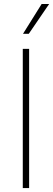

<svg xmlns="http://www.w3.org/2000/svg" viewBox="-20 -955 269 975"><path d="M127.9 0H95.7V-707H127.9ZM191.4 -934.6H229.5L126 -783.2H96.7Z"/></svg>

Font: Pretendard JP Thin
Style: Regular
Weight: 100
Designer: Base glyphs from Inter by Rasmus Andersson; Hangeul glyphs from Noto Sans CJK(Source Han Sans) by Jang Soo-young and Kan
Foundry: Kil Hyung-jin
Version: Version 1.309